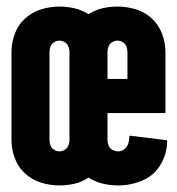

<svg xmlns="http://www.w3.org/2000/svg" viewBox="-20 -558 540 586"><path d="M162 8Q133 8 105.5 -0.5Q78 -9 56.5 -28.5Q35 -48 25 -75.5Q15 -103 15 -132V-398Q15 -427 25 -454.5Q35 -482 56.5 -501.5Q78 -521 105.5 -529.5Q133 -538 162 -538Q190 -538 218 -530Q235 -524 250 -515Q265 -524 282 -530Q310 -538 338 -538Q367 -538 395 -529.5Q423 -521 444 -501Q465 -481 475 -454Q485 -427 485 -398V-213H308V-131Q308 -122 311.5 -113.5Q315 -105 323.5 -100.5Q332 -96 341 -96Q352 -96 360.5 -103.5Q369 -111 372 -121.5Q375 -132 375 -144L490 -130Q490 -128 490 -127Q490 -89 470 -55.5Q450 -22 414.5 -7Q379 8 341 8Q312 8 284 0Q266 -6 250 -16Q235 -6 218 0Q190 8 162 8ZM162 -96Q170 -96 178 -101Q186 -106 189 -115Q192 -121 192 -128V-132V-398V-402Q192 -409 189 -415Q186 -424 178 -429Q170 -434 162 -434Q153 -434 145 -429Q137 -424 134 -415.5Q131 -407 131 -398V-132Q131 -123 134 -114.5Q137 -106 145 -101Q153 -96 162 -96ZM308 -317H369V-398Q369 -407 366 -415.5Q363 -424 355 -429Q347 -434 338 -434Q330 -434 322 -429Q314 -424 311 -415.5Q308 -407 308 -399Z"/></svg>

Font: Iosevka SS01
Style: Bold
Weight: 700
Monospace: yes
Designer: Belleve Invis
Foundry: Belleve Invis
Version: 2.3.3; ttfautohint (v1.8.3)